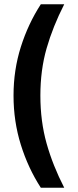

<svg xmlns="http://www.w3.org/2000/svg" viewBox="-20 -795 362 894"><path d="M43 -350Q43 -469 77 -576.5Q111 -684 170 -775H279Q226 -671 197 -570Q168 -469 168 -350Q168 -230 197 -127Q226 -24 279 79H170Q111 -12 77 -121Q43 -230 43 -350Z"/></svg>

Font: Maitree Semibold
Style: Regular
Weight: 600
Designer: CadsonDemak Team
Foundry: CadsonDemak
Version: Version 1.000